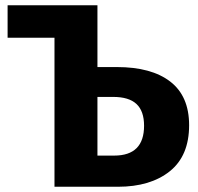

<svg xmlns="http://www.w3.org/2000/svg" viewBox="-20 -713 757 733"><path d="M702 -235Q702 -118 628 -59Q554 0 430 0H188V-569H9V-693H352V-457H426Q558 -457 630 -401.5Q702 -346 702 -235ZM530 -233Q530 -289 501 -316Q472 -343 412 -343H352V-119H416Q530 -119 530 -233Z"/></svg>

Font: Fira Sans BGR
Style: Bold
Weight: 700
Designer: bBox Type GmbH & Carrois Corporate GbR & Edenspiekermann AG
Foundry: bBox Type GmbH & Carrois Corporate GbR & Edenspiekermann AG
Version: Version 4.301